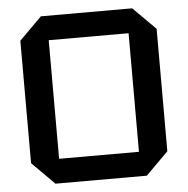

<svg xmlns="http://www.w3.org/2000/svg" viewBox="-51 -750 782 800"><g transform="rotate(-5 340.0 -350.0)"><path d="M55 -94V-606L149 -700H531L625 -606V-94L531 0H149ZM173 -598V-102H507V-598Z"/></g></svg>

Font: Tektur Medium
Style: Regular
Weight: 500
Designer: Adam Jagosz
Foundry: Adam Jagosz
Version: Version 1.005;gftools[0.9.30]